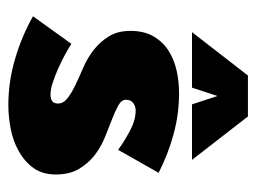

<svg xmlns="http://www.w3.org/2000/svg" viewBox="-97 -503 614 460"><g transform="rotate(90 210.0 -273.0)"><path d="M219 -268Q219 -257 232.5 -249.5Q246 -242 265.5 -234.5Q285 -227 308.5 -217.5Q332 -208 351.5 -193Q371 -178 384.5 -155.5Q398 -133 398 -100Q398 -67 382 -45.5Q366 -24 341.5 -10.5Q317 3 288 8.5Q259 14 232 14Q176 14 121.5 -2Q67 -18 19 -45L85 -137Q96 -130 111.5 -121.5Q127 -113 144 -105.5Q161 -98 177.5 -92.5Q194 -87 207 -87Q216 -87 222 -91Q228 -95 228 -105Q228 -118 215 -128Q202 -138 183 -147Q164 -156 141 -166Q118 -176 99 -191Q80 -206 67 -227Q54 -248 54 -279Q54 -311 67 -333.5Q80 -356 101 -369.5Q122 -383 148.5 -389Q175 -395 203 -395Q253 -395 301 -382Q349 -369 394 -346L339 -249Q320 -263 294 -277Q268 -291 245 -291Q234 -291 226.5 -285Q219 -279 219 -268ZM363 -426H230L210 -487L190 -426H57L161 -560H259Z"/></g></svg>

Font: CAT Rhythmus
Style: Regular
Weight: 400
Designer: Peter Wiegel nach alter Vorlage
Foundry: Peter Wiegel
Version: 1.000